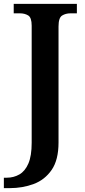

<svg xmlns="http://www.w3.org/2000/svg" viewBox="-38 -734 442 994"><path d="M-18 240V186H-3Q33 186 62.5 169Q92 152 109 112.5Q126 73 126 5V-601Q126 -643 108 -654Q90 -665 65 -665H33V-714H360V-665H327Q302 -665 283.5 -653.5Q265 -642 265 -597V4Q265 94 229.5 145.5Q194 197 136.5 218.5Q79 240 12 240Z"/></svg>

Font: Noto Serif Tibetan SemiBold
Style: Regular
Weight: 600
Designer: Monotype Design Team
Foundry: Monotype Imaging Inc.
Version: Version 2.103; ttfautohint (v1.8.4.7-5d5b)